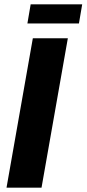

<svg xmlns="http://www.w3.org/2000/svg" viewBox="-20 -863 398 883"><path d="M10 0 131 -687H292L171 0ZM106 -755 121 -843H358L343 -755Z"/></svg>

Font: Archivo Condensed ExtraBold
Style: Italic
Weight: 800
Width: 3
Italic angle: -10°
Designer: Hector Gatti
Foundry: Omnibus-Type
Version: Version 2.001